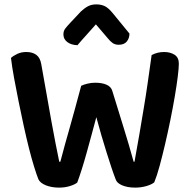

<svg xmlns="http://www.w3.org/2000/svg" viewBox="-20 -849 872 875"><path d="M350 -458Q360 -463 377.5 -467.5Q395 -472 414 -472Q446 -472 466.5 -462.5Q487 -453 492 -434Q507 -386 519.5 -345Q532 -304 544 -265.5Q556 -227 567 -189.5Q578 -152 589 -112H593Q605 -176 615 -236Q625 -296 635 -355Q645 -414 653.5 -474Q662 -534 671 -598Q697 -612 728 -612Q756 -612 775.5 -599.5Q795 -587 795 -559Q795 -539 790 -499Q785 -459 776.5 -409Q768 -359 756.5 -302.5Q745 -246 732.5 -192.5Q720 -139 707.5 -93Q695 -47 683 -18Q671 -8 647 -1Q623 6 596 6Q561 6 536.5 -4.5Q512 -15 507 -32Q498 -55 487.5 -86.5Q477 -118 465.5 -155Q454 -192 442 -232.5Q430 -273 419 -315Q408 -274 396.5 -231.5Q385 -189 374 -149.5Q363 -110 352 -75.5Q341 -41 332 -17Q321 -8 298.5 -1Q276 6 249 6Q215 6 189 -4.5Q163 -15 155 -32Q147 -52 135.5 -89Q124 -126 112 -173.5Q100 -221 88 -276Q76 -331 65 -385.5Q54 -440 44.5 -491.5Q35 -543 30 -585Q41 -595 59 -603.5Q77 -612 100 -612Q128 -612 145.5 -599Q163 -586 168 -557Q183 -474 194 -410.5Q205 -347 214.5 -295Q224 -243 232.5 -199Q241 -155 250 -112H255Q266 -155 276.5 -192Q287 -229 298 -268Q309 -307 321.5 -352.5Q334 -398 350 -458ZM417 -738Q392 -709 373 -688.5Q354 -668 333 -643Q304 -644 286.5 -657.5Q269 -671 269 -692Q269 -708 277.5 -719Q286 -730 302 -747L349 -797Q365 -812 381 -820.5Q397 -829 419 -829Q440 -829 456.5 -821.5Q473 -814 493 -790L570 -696Q570 -675 558 -660Q546 -645 521 -645Q504 -645 492.5 -653.5Q481 -662 470 -676Z"/></svg>

Font: Baloo Thambi 2 SemiBold
Style: Regular
Weight: 600
Designer: Aadarsh Rajan and Ek Type
Foundry: Ek Type
Version: Version 1.640;hotconv 1.0.111;makeotfexe 2.5.65597; ttfautoh